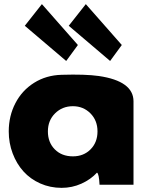

<svg xmlns="http://www.w3.org/2000/svg" viewBox="-20 -887 749 922"><path d="M99.1 -763.2 181.2 -867.2 354 -670.9 297.9 -594.2ZM310.1 -763.2 392.1 -867.2 564.9 -670.9 508.8 -594.2ZM22 -255.9Q22 -330.1 54 -391.6Q85.9 -453.1 144 -489.5Q202.1 -525.9 275.9 -527.8Q390.1 -531.2 454.6 -522Q620.6 -497.6 621.1 -400.9V0H458Q455.6 -52.2 445.8 -58.1Q416 -25.4 371.1 -5.1Q326.2 15.1 275.9 15.1Q220.7 15.1 173.1 -6.1Q125.5 -27.3 92.5 -64Q59.6 -100.6 40.8 -150.4Q22 -200.2 22 -255.9ZM330.1 -136.2Q381.8 -136.2 415 -169.9Q448.2 -203.6 448.2 -255.9Q448.2 -308.6 414.1 -342.8Q379.9 -377 330.1 -377Q279.3 -377 244.6 -342.8Q210 -308.6 210 -255.9Q210 -203.1 243.2 -169.7Q276.4 -136.2 330.1 -136.2Z"/></svg>

Font: Hussar Preview
Style: Bold
Weight: 700
Foundry: Cannot Into Space Fonts, PlusOne Fonts
Version: Version 2.29RC2 "Millennial"